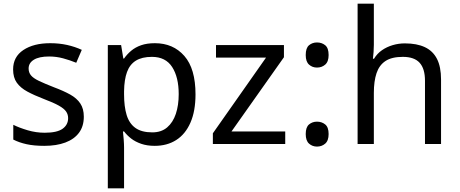

<svg xmlns="http://www.w3.org/2000/svg" viewBox="-20 -780 2490 1040"><path d="M434 -148Q434 -96 408 -61Q382 -26 334 -8Q286 10 220 10Q164 10 123.5 1Q83 -8 52 -24V-104Q84 -88 129.5 -74.5Q175 -61 222 -61Q289 -61 319 -82.5Q349 -104 349 -140Q349 -160 338 -176Q327 -192 298.5 -208Q270 -224 217 -244Q165 -264 128 -284Q91 -304 71 -332Q51 -360 51 -404Q51 -472 106.5 -509Q162 -546 252 -546Q301 -546 343.5 -536.5Q386 -527 423 -510L393 -440Q359 -454 322 -464Q285 -474 246 -474Q192 -474 163.5 -456.5Q135 -439 135 -409Q135 -387 148 -371.5Q161 -356 191.5 -341.5Q222 -327 273 -307Q324 -288 360 -268Q396 -248 415 -219.5Q434 -191 434 -148Z M819 -546Q918 -546 978.5 -477Q1039 -408 1039 -269Q1039 -178 1011.5 -115.5Q984 -53 934.5 -21.5Q885 10 818 10Q777 10 745 -1Q713 -12 690.5 -29.5Q668 -47 652 -68H646Q648 -51 650 -25Q652 1 652 20V240H564V-536H636L648 -463H652Q668 -486 690.5 -505Q713 -524 744.5 -535Q776 -546 819 -546ZM803 -472Q749 -472 716 -451.5Q683 -431 668 -390Q653 -349 652 -286V-269Q652 -203 666 -157Q680 -111 713.5 -87Q747 -63 805 -63Q854 -63 885.5 -90Q917 -117 932.5 -163.5Q948 -210 948 -270Q948 -362 912.5 -417Q877 -472 803 -472Z M1525 0H1133V-58L1421 -468H1150V-536H1518V-470L1234 -68H1525Z M1636 -54Q1636 -91 1654 -106Q1672 -121 1697 -121Q1723 -121 1741.5 -106Q1760 -91 1760 -54Q1760 -18 1741.5 -2Q1723 14 1697 14Q1672 14 1654 -2Q1636 -18 1636 -54ZM1636 -482Q1636 -520 1654 -535Q1672 -550 1697 -550Q1723 -550 1741.5 -535Q1760 -520 1760 -482Q1760 -446 1741.5 -430Q1723 -414 1697 -414Q1672 -414 1654 -430Q1636 -446 1636 -482Z M2005 -537Q2005 -518 2003.5 -498Q2002 -478 2000 -462H2006Q2023 -490 2049 -508Q2075 -526 2107 -535.5Q2139 -545 2173 -545Q2238 -545 2281.5 -524.5Q2325 -504 2347 -461Q2369 -418 2369 -349V0H2282V-343Q2282 -408 2253 -440Q2224 -472 2162 -472Q2102 -472 2068 -449.5Q2034 -427 2019.5 -383.5Q2005 -340 2005 -277V0H1917V-760H2005Z"/></svg>

Font: hexuguzrati05
Style: Book
Weight: 400
Designer: Jelle Bosma - Monotype Design Team, Universal Thirst
Foundry: Monotype Imaging Inc.
Version: Version 2.106